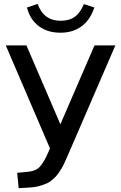

<svg xmlns="http://www.w3.org/2000/svg" viewBox="-20 -773 622 989"><path d="M466.8 -539.1H574.2L342.8 -3.9Q332 21.5 327.1 32.2Q322.3 43 313 63.5Q303.7 84 298.3 92.8Q293 101.6 282.7 116.7Q272.5 131.8 265.1 138.7Q257.8 145.5 246.1 155.8Q234.4 166 222.7 170.9Q210.9 175.8 195.8 181.2Q180.7 186.5 163.1 189.5Q145.5 192.4 125 193.4L76.2 196.3L68.4 117.2L119.1 112.3Q163.1 109.4 184.6 86.4Q206.1 63.5 229.5 9.8L237.3 -8.8L9.8 -539.1H116.2L291 -132.8ZM119.1 -734.4 173.8 -752.9Q205.1 -666 292 -666Q336.9 -666 365.2 -686.5Q393.6 -707 412.1 -752L465.8 -734.4Q445.3 -670.9 400.4 -637.7Q355.5 -604.5 292 -604.5Q223.6 -604.5 178.7 -639.2Q133.8 -673.8 119.1 -734.4Z"/></svg>

Font: Min Sans Medium
Style: Regular
Weight: 500
Designer: Jinseong-Kim, NotoSansCJK, Nunito
Foundry: Jinseong-Kim
Version: Version 1.400;Glyphs 3.1.2 (3151)